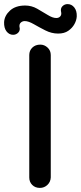

<svg xmlns="http://www.w3.org/2000/svg" viewBox="-62 -918 395 938"><path d="M186 -51Q185 -29 169.5 -14.5Q154 0 133 0Q110 0 95.5 -14.5Q81 -29 81 -51V-649Q81 -671 96 -685.5Q111 -700 135 -700Q155 -700 170.5 -685.5Q186 -671 186 -649ZM2 -748Q-17 -748 -30 -764.5Q-43 -781 -42 -810Q-40 -842 -13 -866.5Q14 -891 61 -891Q92 -891 119.5 -875.5Q147 -860 171 -845Q195 -830 213 -830Q225 -830 232 -837.5Q239 -845 237 -857Q232 -876 242.5 -887Q253 -898 268 -898Q288 -898 301 -881.5Q314 -865 313 -838Q312 -819 301.5 -800Q291 -781 271.5 -767.5Q252 -754 222 -754Q190 -754 159.5 -769.5Q129 -785 103 -800Q77 -815 59 -815Q48 -815 40 -808Q32 -801 33 -788Q38 -770 27.5 -759Q17 -748 2 -748Z"/></svg>

Font: Quicksand SemiBold
Style: Regular
Weight: 600
Designer: Andrew Paglinawan
Foundry: Andrew Paglinawan
Version: Version 3.006